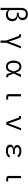

<svg xmlns="http://www.w3.org/2000/svg" viewBox="2980 -3810 1040 7040"><g transform="rotate(90 3500.0 -290.0)"><path d="M269 -547Q269 -660 329 -725Q389 -790 502 -790Q599 -790 658.5 -739.5Q718 -689 718 -603Q718 -529 673.5 -483Q629 -437 568 -427V-423Q648 -414 702.5 -365.5Q757 -317 757 -221Q757 -154 728.5 -101Q700 -48 646.5 -17.5Q593 13 522 13Q464 13 420.5 -7Q377 -27 353 -64H349V210H269ZM671 -211V-237Q671 -308 626 -348Q581 -388 504 -388H447V-458H499Q567 -458 600 -490Q633 -522 633 -579V-605Q633 -658 598.5 -688Q564 -718 497 -718Q421 -718 385 -678.5Q349 -639 349 -553V-144Q349 -105 393.5 -82Q438 -59 502 -59Q582 -59 626.5 -99Q671 -139 671 -211Z M1466 210V0L1294 -471H1237V-541H1284Q1318 -541 1338.5 -527.5Q1359 -514 1371 -482L1449 -264L1504 -95H1509L1569 -264L1678 -541H1755L1546 0V210Z M2202 -271Q2202 -356 2229 -420Q2256 -484 2305.5 -519Q2355 -554 2420 -554Q2507 -554 2560 -503Q2613 -452 2637 -346H2641L2682 -460L2716 -541H2804L2676 -273L2757 -70H2814V0H2766Q2727 0 2708 -18.5Q2689 -37 2674 -84L2639 -195H2635Q2611 -89 2559.5 -38Q2508 13 2420 13Q2355 13 2305.5 -22Q2256 -57 2229 -121.5Q2202 -186 2202 -271ZM2568 -184 2600 -271 2568 -358Q2542 -430 2508.5 -456.5Q2475 -483 2420 -483Q2384 -483 2353 -463Q2322 -443 2303.5 -403.5Q2285 -364 2285 -309V-233Q2285 -178 2303.5 -138.5Q2322 -99 2353 -78.5Q2384 -58 2420 -58Q2475 -58 2508 -84.5Q2541 -111 2568 -184Z M3517 0Q3476 0 3454 -23.5Q3432 -47 3432 -86V-541H3512V-70H3631V0Z M4457 0 4287 -471H4231V-541H4278Q4312 -541 4332.5 -528Q4353 -515 4365 -482L4445 -259L4502 -85H4507L4571 -259L4681 -541H4758L4550 0Z M5283 -144Q5283 -255 5428 -278V-282Q5366 -289 5331 -318.5Q5296 -348 5296 -398Q5296 -443 5323 -478Q5350 -513 5400.5 -533Q5451 -553 5520 -553Q5602 -553 5661 -525.5Q5720 -498 5751 -449L5692 -403Q5670 -441 5626 -461.5Q5582 -482 5519 -482Q5450 -482 5416 -459.5Q5382 -437 5382 -405V-393Q5382 -358 5414 -335.5Q5446 -313 5499 -313H5627V-246H5499Q5436 -246 5403 -224Q5370 -202 5370 -160V-146Q5370 -104 5407 -81Q5444 -58 5516 -58Q5648 -58 5699 -144L5757 -103Q5688 13 5510 13Q5398 13 5340.5 -29Q5283 -71 5283 -144Z M6517 0Q6476 0 6454 -23.5Q6432 -47 6432 -86V-541H6512V-70H6631V0Z"/></g></svg>

Font: IBM Plex Sans JP
Style: Regular
Weight: 400
Designer: Mike Abbink; Paul van der Laan; Pieter van Rosmalen; Wujin Sim; Yejin Wi; Jinhee Kim; Boomi Park; Yona Kim; Kichan Ma
Foundry: Sandoll Inc.
Version: Version 1.000